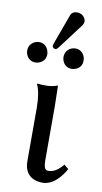

<svg xmlns="http://www.w3.org/2000/svg" viewBox="-95 -826 467 880"><g transform="rotate(10 138.5 -386.0)"><path d="M189 -784.2Q215.8 -784.2 227.5 -762.2Q230.5 -755.4 231 -749Q230.5 -738.8 225.1 -731L132.8 -608.9Q126.5 -601.6 121.1 -601.1Q108.4 -602.5 106.9 -613.8Q107.4 -618.2 108.9 -624L161.1 -767.1Q168.5 -783.7 189 -784.2ZM-4.9 -571.8Q-4.9 -602.1 22.5 -615.7Q32.2 -620.1 42 -620.1Q71.8 -620.1 84.5 -591.8Q88.4 -581.5 88.9 -571.8Q88.9 -541 60.5 -528.8Q51.3 -525.4 42 -524.9Q11.2 -524.9 -1 -553.2Q-4.9 -562.5 -4.9 -571.8ZM164.1 -571.8Q164.1 -602.1 191.4 -615.7Q201.2 -620.1 210.9 -620.1Q240.7 -620.1 253.9 -591.8Q257.8 -581.5 257.8 -571.8Q257.8 -541 229.5 -528.8Q220.2 -525.4 210.9 -524.9Q180.2 -524.9 168 -553.2Q164.1 -562.5 164.1 -571.8ZM84 -321.8Q83.5 -392.1 65.9 -429.2L67.9 -431.2Q80.1 -429.2 111.8 -429.2Q137.2 -429.7 162.1 -439Q162.1 -438 164.1 -342.8V-90.8Q164.1 -51.3 178.7 -46.9Q183.1 -45.9 187 -45.9Q222.2 -46.9 253.9 -86.9L274.9 -69.8Q238.3 -5.4 191.9 8.8Q181.6 11.7 171.9 12.2Q103 12.2 87.4 -43.5Q84 -56.6 84 -70.8Z"/></g></svg>

Font: Linux Biolinum Capitals O
Style: Small Caps
Weight: 400
Designer: Philipp H. Poll
Foundry: Philipp H. Poll
Version: Version 1.0.4